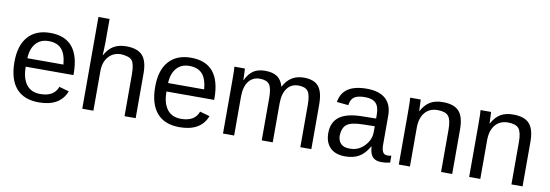

<svg xmlns="http://www.w3.org/2000/svg" viewBox="-55 -1105 4280 1494"><g transform="rotate(10 2084.5 -357.5)"><path d="M512 -246H135Q135 -155 172.5 -105.5Q210 -56 282 -56Q392 -56 420 -137L498 -115Q450 10 282 10Q164 10 103 -60.5Q42 -131 42 -268Q42 -398 103.5 -468Q165 -538 279 -538Q512 -538 512 -257ZM136 -313H421Q414 -396 379 -434.5Q344 -473 277 -473Q213 -473 176 -430.5Q139 -388 136 -313Z M709 -438H711Q739 -490 779.5 -514Q820 -538 880 -538Q967 -538 1007 -495Q1047 -452 1047 -352V0H959V-335Q958 -415 936 -440.5Q914 -466 850 -470Q788 -470 750.5 -427Q713 -384 713 -312V0H625V-725H713V-536Q713 -516 711 -474Q709 -439 709 -438Z M1624 -246H1247Q1247 -155 1284.5 -105.5Q1322 -56 1394 -56Q1504 -56 1532 -137L1610 -115Q1562 10 1394 10Q1276 10 1215 -60.5Q1154 -131 1154 -268Q1154 -398 1215.5 -468Q1277 -538 1391 -538Q1624 -538 1624 -257ZM1248 -313H1533Q1526 -396 1491 -434.5Q1456 -473 1389 -473Q1325 -473 1288 -430.5Q1251 -388 1248 -313Z M2130 0H2043V-335Q2043 -412 2022 -441Q2001 -470 1946 -470Q1889 -470 1857 -427Q1825 -384 1825 -306V0H1737V-416Q1737 -509 1734 -528H1817Q1818 -527 1818 -515Q1820 -483 1821 -438H1823Q1850 -493 1886 -515.5Q1922 -538 1977 -538Q2037 -538 2072 -514Q2107 -490 2121 -438H2122Q2173 -538 2282 -538Q2363 -538 2399 -494.5Q2435 -451 2435 -352V0H2348V-335Q2348 -412 2327 -441Q2306 -470 2251 -470Q2194 -470 2162 -427Q2130 -384 2130 -306Z M2703 10Q2625 10 2584 -31.5Q2543 -73 2543 -147Q2543 -230 2598 -273.5Q2653 -317 2772 -320L2890 -322V-351Q2890 -415 2863 -443Q2836 -471 2777 -471Q2718 -471 2691 -451.5Q2664 -432 2659 -387L2567 -396Q2589 -538 2779 -538Q2878 -538 2928.5 -492.5Q2979 -447 2979 -360V-133Q2979 -92 2990 -73Q3001 -54 3028 -54Q3042 -54 3057 -58V-3Q3022 5 2989 5Q2941 5 2918.5 -20.5Q2896 -46 2893 -101H2890Q2857 -42 2812.5 -16Q2768 10 2703 10ZM2723 -56Q2793 -53 2842 -103.5Q2891 -154 2890 -217V-261L2794 -259Q2705 -257 2671.5 -232Q2638 -207 2634 -146Q2634 -103 2657 -79.5Q2680 -56 2723 -56Z M3548 0H3460V-335Q3460 -412 3436.5 -441Q3413 -470 3351 -470Q3287 -470 3250.5 -426.5Q3214 -383 3214 -306V0H3126V-416Q3126 -509 3123 -528H3206Q3207 -527 3207 -515Q3209 -483 3210 -438H3212Q3242 -492 3281.5 -515Q3321 -538 3381 -538Q3469 -538 3508.5 -494.5Q3548 -451 3548 -352Z M4104 0H4016V-335Q4016 -412 3992.5 -441Q3969 -470 3907 -470Q3843 -470 3806.5 -426.5Q3770 -383 3770 -306V0H3682V-416Q3682 -509 3679 -528H3762Q3763 -527 3763 -515Q3765 -483 3766 -438H3768Q3798 -492 3837.5 -515Q3877 -538 3937 -538Q4025 -538 4064.5 -494.5Q4104 -451 4104 -352Z"/></g></svg>

Font: Libra Sans
Style: Regular
Weight: 400
Foundry: Context Ltd
Version: Version 1.002